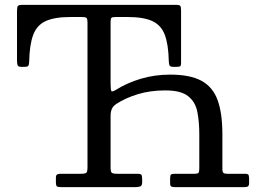

<svg xmlns="http://www.w3.org/2000/svg" viewBox="-20 -770 1052 790"><path d="M210 -20.5C210 -11.2 211.4 -5.4 214.2 -3.2C217.1 -1.1 223.3 0 233 0H536C545 0 552.1 -1 557.2 -3C562.4 -5 565 -11 565 -21V-30.5C565 -40.8 564 -47.5 562 -50.5C560 -53.5 554 -55 544 -55H462C449.7 -55 442.1 -56.6 439.2 -59.8C436.4 -62.9 435 -70.8 435 -83.5V-291C435 -304.7 436.9 -315.3 440.8 -323C444.6 -330.7 450.3 -337 458 -342C483.7 -358.7 513.4 -372.2 547.2 -382.5C581.1 -392.8 618.7 -398 660 -398C703 -398 734.4 -390.1 754.2 -374.2C774.1 -358.4 786.7 -336.9 792 -309.8C797.3 -282.6 800 -252 800 -218V-76.5C800 -67.5 798.9 -61.7 796.8 -59C794.6 -56.3 789.2 -55 780.5 -55H698.5C690.8 -55 685.8 -53.8 683.5 -51.5C681.2 -49.2 680 -44 680 -36V-16C680 -8.7 681.7 -4.2 685 -2.5C688.3 -0.8 693.3 0 700 0H985C992.7 0 997.9 -1.2 1000.8 -3.5C1003.6 -5.8 1005 -11 1005 -19V-32C1005 -40.7 1004.2 -46.7 1002.8 -50C1001.2 -53.3 996.2 -55 987.5 -55H914.5C907.2 -55 902.1 -56.2 899.2 -58.8C896.4 -61.2 895 -66.5 895 -74.5V-218C895 -275.7 888.4 -322.5 875.2 -358.5C862.1 -394.5 839.8 -420.9 808.5 -437.8C777.2 -454.6 734.3 -463 680 -463C637.7 -463 597.5 -457.3 559.5 -446C521.5 -434.7 487.2 -419.3 456.5 -400C445.8 -393.3 439.6 -392.2 437.8 -396.5C435.9 -400.8 435 -412.5 435 -431.5V-678.5C435 -687.5 436 -693.3 438 -696C440 -698.7 445.3 -700 454 -700H505C548.3 -700 582.1 -694.5 606.2 -683.5C630.4 -672.5 647.6 -653.8 657.8 -627.5C667.9 -601.2 673.5 -564.8 674.5 -518.5C674.8 -510.5 675.8 -504.6 677.5 -500.8C679.2 -496.9 684.7 -495 694 -495H706C713.7 -495 718.8 -495.8 721.2 -497.2C723.8 -498.8 725 -503.2 725 -510.5V-726.5C725 -736.5 723.9 -742.9 721.8 -745.8C719.6 -748.6 713.7 -750 704 -750H74C62.7 -750 55.8 -748.5 53.5 -745.5C51.2 -742.5 50 -735.2 50 -723.5V-520.5C50 -513.2 50.8 -507.1 52.2 -502.2C53.8 -497.4 58.7 -495 67 -495H81C89.7 -495 94.9 -496.5 96.8 -499.5C98.6 -502.5 99.7 -507.8 100 -515.5C101 -562.5 106.5 -599.4 116.5 -626.2C126.5 -653.1 143.7 -672.1 168 -683.2C192.3 -694.4 226.3 -700 270 -700H318C327.3 -700 333.3 -698.7 336 -696C338.7 -693.3 340 -687.2 340 -677.5V-82.5C340 -70.2 338.5 -62.5 335.5 -59.5C332.5 -56.5 325 -55 313 -55H231C223.7 -55 218.3 -54.1 215 -52.2C211.7 -50.4 210 -45.5 210 -37.5Z"/></svg>

Font: Besley*
Style: Regular
Weight: 400
Designer: Owen Earl
Foundry: indestructible type*
Version: Version 3.000; ttfautohint (v1.8.3)